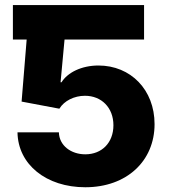

<svg xmlns="http://www.w3.org/2000/svg" viewBox="-20 -748 686 777"><path d="M325.2 9.8C493.2 9.8 605.5 -96.7 605.5 -245.6C605.5 -384.8 508.8 -482.9 378.4 -482.9C310.1 -482.9 253.4 -454.6 229 -415H225.1L241.2 -587.9H563V-727.5H32.2V-587.9H87.9L67.4 -336.9L220.2 -308.1C239.7 -340.3 280.8 -360.4 323.7 -360.4C391.1 -360.4 439 -312 439 -241.2C439 -170.4 392.1 -123.5 325.2 -123.5C267.6 -123.5 219.7 -158.7 218.3 -212.4H50.8C52.7 -82.5 167 9.8 325.2 9.8Z"/></svg>

Font: Inter ExtraBold
Style: Regular
Weight: 800
Designer: Rasmus Andersson
Foundry: rsms
Version: Version 4.001;git-9221beed3